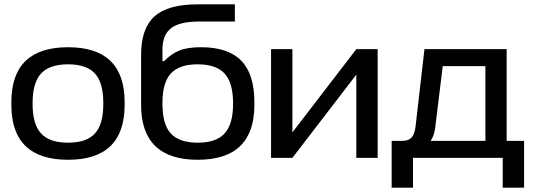

<svg xmlns="http://www.w3.org/2000/svg" viewBox="-20 -726 2450 883"><path d="M32.2 -255.9Q32.2 -508.8 293 -508.8Q553.2 -508.8 553.2 -255.9V-244.1Q553.2 8.8 293 8.8Q32.2 8.8 32.2 -244.1ZM129.9 -247.1Q129.9 -154.8 168.7 -112.3Q207.5 -69.8 293 -69.8Q377.9 -69.8 416.5 -112.1Q455.1 -154.3 455.1 -247.1V-252.9Q455.1 -345.7 416.5 -387.9Q377.9 -430.2 293 -430.2Q207.5 -430.2 168.7 -387.7Q129.9 -345.2 129.9 -252.9Z M1149.9 -244.1Q1149.9 8.8 889.2 8.8Q628.9 8.8 628.9 -244.1V-474.1Q628.9 -594.2 689.9 -650.1Q751 -706.1 890.1 -706.1H1060.1V-627H897.9Q805.7 -627 766.4 -596.2Q727.1 -565.4 727.1 -497.1V-444.8H734.9Q766.1 -477.5 803.5 -493.2Q840.8 -508.8 904.8 -508.8Q1029.3 -508.8 1089.6 -446.8Q1149.9 -384.8 1149.9 -255.9ZM727.1 -247.1Q727.1 -154.3 765.6 -112.1Q804.2 -69.8 889.2 -69.8Q974.1 -69.8 1012.9 -112.3Q1051.8 -154.8 1051.8 -247.1V-252.9Q1051.8 -345.2 1012.9 -387.7Q974.1 -430.2 889.2 -430.2Q804.2 -430.2 765.6 -387.9Q727.1 -345.7 727.1 -252.9Z M1226.6 0V-500H1324.7V-117.2L1618.7 -500H1716.8V0H1618.7V-382.8L1324.7 0Z M1829.1 -78.1Q1857.9 -78.1 1872.3 -92.8Q1886.7 -107.4 1891.1 -144L1932.1 -500H2310.1V-78.1H2390.1V137.2H2292V0H1879.4V137.2H1781.2V-78.1ZM1960.4 -78.1H2212.4V-421.9H2016.1L1981.4 -138.2Q1977.1 -102.1 1960.4 -78.1Z"/></svg>

Font: LT Wave
Style: Regular
Weight: 400
Designer: Daniel Lyons
Version: Version 2.5 (Glyphs App)